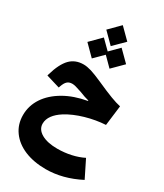

<svg xmlns="http://www.w3.org/2000/svg" viewBox="-319 -1157 1373 1603"><g transform="rotate(30 367.5 -355.5)"><path d="M365.2 -835 466.8 -936 365.2 -1037.1 264.6 -936ZM279.8 -667 365.7 -752.4 450.7 -667 552.2 -768.1 450.7 -869.1 365.7 -783.7 279.8 -869.1 179.2 -768.1ZM247.6 -589.8C194.3 -589.8 151.4 -572.8 117.7 -538.6C84 -503.9 55.7 -448.2 33.7 -371.6L30.3 -358.4L162.1 -318.8L166.5 -331.5C184.6 -383.8 206.1 -402.8 246.6 -402.8C264.2 -402.8 288.6 -396.5 337.9 -379.4C375.5 -364.3 406.2 -354 430.2 -348.6V-343.8C347.2 -329.1 274.9 -304.2 213.4 -268.6C89.8 -197.3 18.6 -92.8 18.6 28.3C18.6 87.9 34.7 140.1 67.4 185.1C131.8 274.4 251.5 326.2 407.7 326.2C516.6 326.2 625.5 297.9 735.4 241.2L653.3 75.7C585 110.4 497.1 129.9 406.7 129.9C342.8 129.9 291.5 119.1 253.4 97.2C215.3 75.2 196.3 45.4 196.3 8.8C196.3 -48.3 236.3 -98.1 300.3 -139.2C395 -199.7 538.1 -238.8 660.2 -245.6L684.1 -438.5C628.9 -450.7 566.9 -473.6 432.6 -533.7C387.2 -553.7 350.6 -568.4 322.3 -577.1C293.9 -585.4 269 -589.8 247.6 -589.8Z"/></g></svg>

Font: Estedad Black
Style: Regular
Weight: 900
Designer: Amin Abedi
Version: Version 7.3